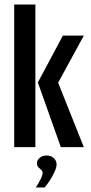

<svg xmlns="http://www.w3.org/2000/svg" viewBox="-20 -653 403 852"><path d="M250 0 148 -287 259 -495H352L238 -286L352 0ZM43 0V-633H137V0ZM139 179Q152 159 160.5 141.5Q169 124 169 113Q169 106 163 101Q157 96 150.5 89.5Q144 83 144 71Q144 58 156 47.5Q168 37 186 37Q206 37 218.5 48.5Q231 60 231 77Q231 90 222.5 108.5Q214 127 202.5 145.5Q191 164 178 179Z"/></svg>

Font: Alumni Sans SemiBold
Style: Regular
Weight: 600
Designer: Robert E. Leuschke
Foundry: Robert E. Leuschke
Version: Version 1.018